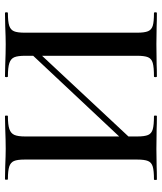

<svg xmlns="http://www.w3.org/2000/svg" viewBox="42 -708 665 790"><g transform="rotate(-90 375.0 -312.5)"><path d="M147 -89 587 -558 605 -541 166 -71ZM32 -12Q68 -12 85 -17Q102 -22 108 -36.5Q114 -51 114 -81V-544Q114 -574 108 -588Q102 -602 85 -607.5Q68 -613 33 -613Q31 -613 31 -619Q31 -625 33 -625L86 -624Q132 -622 158 -622Q193 -622 241 -624L293 -625Q295 -625 295 -619Q295 -613 293 -613Q257 -613 239.5 -607Q222 -601 215.5 -586.5Q209 -572 209 -542V-81Q209 -51 215 -36.5Q221 -22 238.5 -17Q256 -12 293 -12Q295 -12 295 -6Q295 0 293 0Q259 0 240 -1L158 -2L85 -1Q66 0 32 0Q30 0 30 -6Q30 -12 32 -12ZM456 -12Q494 -12 511.5 -17Q529 -22 535 -36.5Q541 -51 541 -81V-542Q541 -572 535 -586.5Q529 -601 511 -607Q493 -613 456 -613Q453 -613 453 -619Q453 -625 456 -625L504 -624Q552 -622 589 -622Q616 -622 662 -624L717 -625Q720 -625 720 -619Q720 -613 717 -613Q681 -613 664.5 -607.5Q648 -602 642 -588Q636 -574 636 -544V-81Q636 -51 642 -36.5Q648 -22 664.5 -17Q681 -12 717 -12Q720 -12 720 -6Q720 0 717 0Q683 0 662 -1L589 -2L504 -1Q486 0 456 0Q453 0 453 -6Q453 -12 456 -12Z"/></g></svg>

Font: Cormorant Unicase SemiBold
Style: Regular
Weight: 600
Designer: Christian Thalmann (Catharsis Fonts)
Foundry: Catharsis Fonts
Version: Version 4.000